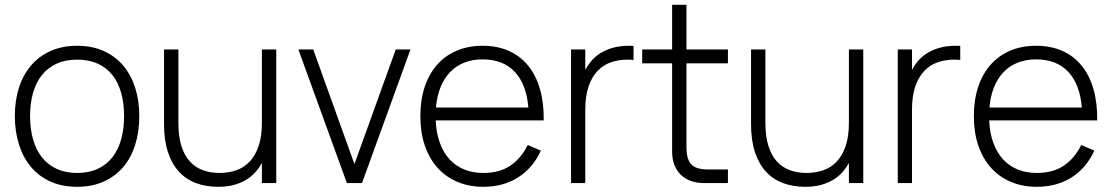

<svg xmlns="http://www.w3.org/2000/svg" viewBox="-20 -740 4495 776"><path d="M291.5 15Q231.5 15 184.5 -6Q137.5 -27 105.5 -65Q73.5 -103 56.8 -155.5Q40 -208 40 -271Q40 -334.5 57 -386.8Q74 -439 106.5 -476.5Q139 -514 185.8 -534.5Q232.5 -555 291.5 -555Q352 -555 398.8 -534Q445.5 -513 477.5 -475.5Q509.5 -438 526.2 -385.8Q543 -333.5 543 -271Q543 -207 526.2 -154.2Q509.5 -101.5 477.2 -64Q445 -26.5 398.2 -5.8Q351.5 15 291.5 15ZM291.5 -41Q339 -41 374.8 -57.5Q410.5 -74 434.2 -104.2Q458 -134.5 469.8 -177Q481.5 -219.5 481.5 -271Q481.5 -323 469.5 -365.2Q457.5 -407.5 433.8 -437.2Q410 -467 374.5 -483Q339 -499 291.5 -499Q243.5 -499 207.8 -482.2Q172 -465.5 148.5 -435.5Q125 -405.5 113.2 -363.5Q101.5 -321.5 101.5 -271Q101.5 -218.5 113.8 -176Q126 -133.5 150 -103.5Q174 -73.5 209.5 -57.2Q245 -41 291.5 -41Z M701 -244Q701 -188.5 713.2 -149.8Q725.5 -111 747.8 -87Q770 -63 800.5 -52Q831 -41 867.5 -41Q903.5 -41 934.8 -51.8Q966 -62.5 989 -86.8Q1012 -111 1025.2 -149.8Q1038.5 -188.5 1038.5 -244V-540H1096.5V0H1038.5V-81.5Q1029.5 -64.5 1015.2 -47.5Q1001 -30.5 980 -16.5Q959 -2.5 929.8 6.2Q900.5 15 861.5 15Q812.5 15 772.2 0Q732 -15 703.2 -46.2Q674.5 -77.5 658.8 -125.2Q643 -173 643 -238.5V-540H701Z M1382 0 1186 -540H1246L1412.5 -77L1579.5 -540H1639L1443 0Z M1933.5 -41Q1999.5 -41 2043 -70.8Q2086.5 -100.5 2113 -154L2166 -131Q2133 -60 2073.2 -22.5Q2013.5 15 1933.5 15Q1875.5 15 1828.5 -5Q1781.5 -25 1748.2 -62Q1715 -99 1697 -151.8Q1679 -204.5 1679 -270Q1679 -336 1696.5 -388.8Q1714 -441.5 1746.8 -478.5Q1779.5 -515.5 1826 -535.2Q1872.5 -555 1930.5 -555Q1990 -555 2036.2 -534.5Q2082.5 -514 2114.2 -475.2Q2146 -436.5 2162.2 -380.5Q2178.5 -324.5 2177.5 -253.5H1741Q1743 -203.5 1757.2 -164Q1771.5 -124.5 1796.2 -97Q1821 -69.5 1855.8 -55.2Q1890.5 -41 1933.5 -41ZM2115.5 -305.5Q2107.5 -400 2060.2 -450Q2013 -500 1930.5 -500Q1889.5 -500 1856.2 -486.8Q1823 -473.5 1799 -448.5Q1775 -423.5 1760.5 -387.5Q1746 -351.5 1742 -305.5Z M2540.5 -497.5Q2529.5 -499 2516.5 -499Q2480.5 -499 2449.2 -488.2Q2418 -477.5 2395 -453.2Q2372 -429 2358.8 -390.5Q2345.5 -352 2345.5 -296.5V0H2288V-540H2345.5V-458Q2354.5 -475 2368.8 -492.2Q2383 -509.5 2404.2 -523.5Q2425.5 -537.5 2454.8 -546.2Q2484 -555 2523 -555Q2527.5 -555 2531.8 -555Q2536 -555 2540.5 -554.5Z M2575.5 -540H2696.5V-720.5H2754.5V-540H2922V-484H2754.5V-146Q2754.5 -121 2759.2 -103.5Q2764 -86 2774.5 -75.2Q2785 -64.5 2802 -59.8Q2819 -55 2843.5 -55H2922V0H2826Q2796 0 2772 -8.8Q2748 -17.5 2731.2 -34Q2714.5 -50.5 2705.5 -74Q2696.5 -97.5 2696.5 -127V-484H2575.5Z M3073.5 -244Q3073.5 -188.5 3085.8 -149.8Q3098 -111 3120.2 -87Q3142.5 -63 3173 -52Q3203.5 -41 3240 -41Q3276 -41 3307.2 -51.8Q3338.5 -62.5 3361.5 -86.8Q3384.5 -111 3397.8 -149.8Q3411 -188.5 3411 -244V-540H3469V0H3411V-81.5Q3402 -64.5 3387.8 -47.5Q3373.5 -30.5 3352.5 -16.5Q3331.5 -2.5 3302.2 6.2Q3273 15 3234 15Q3185 15 3144.8 0Q3104.5 -15 3075.8 -46.2Q3047 -77.5 3031.2 -125.2Q3015.5 -173 3015.5 -238.5V-540H3073.5Z M3861 -497.5Q3850 -499 3837 -499Q3801 -499 3769.8 -488.2Q3738.5 -477.5 3715.5 -453.2Q3692.5 -429 3679.2 -390.5Q3666 -352 3666 -296.5V0H3608.5V-540H3666V-458Q3675 -475 3689.2 -492.2Q3703.5 -509.5 3724.8 -523.5Q3746 -537.5 3775.2 -546.2Q3804.5 -555 3843.5 -555Q3848 -555 3852.2 -555Q3856.5 -555 3861 -554.5Z M4170.5 -41Q4236.5 -41 4280 -70.8Q4323.5 -100.5 4350 -154L4403 -131Q4370 -60 4310.2 -22.5Q4250.5 15 4170.5 15Q4112.5 15 4065.5 -5Q4018.5 -25 3985.2 -62Q3952 -99 3934 -151.8Q3916 -204.5 3916 -270Q3916 -336 3933.5 -388.8Q3951 -441.5 3983.8 -478.5Q4016.5 -515.5 4063 -535.2Q4109.5 -555 4167.5 -555Q4227 -555 4273.2 -534.5Q4319.5 -514 4351.2 -475.2Q4383 -436.5 4399.2 -380.5Q4415.5 -324.5 4414.5 -253.5H3978Q3980 -203.5 3994.2 -164Q4008.5 -124.5 4033.2 -97Q4058 -69.5 4092.8 -55.2Q4127.5 -41 4170.5 -41ZM4352.5 -305.5Q4344.5 -400 4297.2 -450Q4250 -500 4167.5 -500Q4126.5 -500 4093.2 -486.8Q4060 -473.5 4036 -448.5Q4012 -423.5 3997.5 -387.5Q3983 -351.5 3979 -305.5Z"/></svg>

Font: Vela Sans Light
Style: Regular
Weight: 300
Designer: Principal design: Mikhail Sharanda - project Manrope.
Design modification: Ravid Balaliev
Foundry: Mikhail Sharanda
Version: Version 1.001